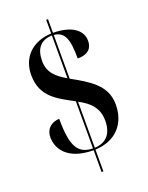

<svg xmlns="http://www.w3.org/2000/svg" viewBox="-155 -838 765 995"><g transform="rotate(-20 227.0 -340.5)"><path d="M228 -41V79H238V-41C353 -46 417 -120 417 -226C417 -332 331 -380 238 -432V-673C298 -668 313 -619 313 -516C374 -516 395 -546 395 -584C395 -639 347 -684 238 -685V-760H228V-685C122 -680 57 -614 57 -517C57 -395 145 -356 228 -311V-51C146 -53 116 -103 116 -255C81 -255 40 -233 40 -180C40 -123 78 -42 228 -41ZM228 -674V-438C173 -470 135 -503 135 -566C135 -633 164 -672 228 -674ZM238 -51V-305C298 -273 337 -235 337 -165C337 -94 303 -54 238 -51Z"/></g></svg>

Font: Noto Serif Display ExtraCondensed
Style: Bold
Weight: 700
Width: 2
Designer: Monotype Design Team
Foundry: Monotype Imaging Inc.
Version: Version 2.009